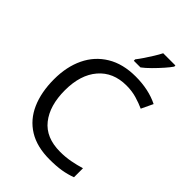

<svg xmlns="http://www.w3.org/2000/svg" viewBox="-273 -1056 1178 1178"><g transform="rotate(45 316.0 -467.0)"><path d="M403 -645Q288 -645 222 -568Q156 -491 156 -357Q156 -224 217.5 -146.5Q279 -69 402 -69Q449 -69 491 -77Q533 -85 573 -97V-19Q533 -4 490.5 3Q448 10 389 10Q280 10 207 -35Q134 -80 97.5 -163Q61 -246 61 -358Q61 -466 100.5 -548.5Q140 -631 217 -677.5Q294 -724 404 -724Q517 -724 601 -682L565 -606Q532 -621 491.5 -633Q451 -645 403 -645ZM528 -934Q516 -916 491 -887.5Q466 -859 437.5 -830.5Q409 -802 385 -784H327V-796Q342 -815 359.5 -841Q377 -867 394 -894.5Q411 -922 422 -944H528Z"/></g></svg>

Font: Noto Sans Tirhuta
Style: Regular
Weight: 400
Designer: Monotype Design Team
Foundry: Monotype Imaging Inc.
Version: Version 2.003; ttfautohint (v1.8.4.7-5d5b)